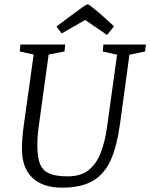

<svg xmlns="http://www.w3.org/2000/svg" viewBox="-20 -853 692 884"><path d="M265 11Q220 11 185.5 -1Q151 -13 127.5 -36Q104 -59 92.5 -92Q81 -125 81 -167Q81 -219 90 -280L135 -602L71 -616L74 -648H280L277 -616L204 -602L159 -276Q155 -249 153.5 -227Q152 -205 152 -183Q152 -130 164 -99Q176 -68 206.5 -54.5Q237 -41 291 -41Q353 -41 389.5 -71Q426 -101 445.5 -154Q465 -207 474 -276L519 -601L453 -616L456 -648H652L648 -616L576 -601L532 -279Q519 -183 491 -118.5Q463 -54 409.5 -21.5Q356 11 265 11ZM473 -692 372 -761 264 -699 240 -731 311 -784Q342 -807 356 -817Q370 -827 375.5 -830Q381 -833 383 -833Q388 -833 402.5 -821.5Q417 -810 432 -797.5Q447 -785 451 -781L505 -732Z"/></svg>

Font: Faustina Light Light
Style: Italic
Weight: 300
Italic angle: -8°
Version: Version 1.200